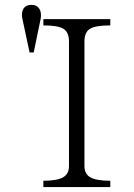

<svg xmlns="http://www.w3.org/2000/svg" viewBox="-20 -755 540 776"><path d="M155.3 -677.7V-652.3Q213.9 -652.3 236.3 -638.7Q258.8 -625 258.8 -586.9V-84Q258.8 -52.7 236.3 -39.1Q211.9 -24.4 155.3 -24.4V1H425.8V-24.4Q368.2 -24.4 343.8 -39.1Q321.3 -52.7 321.3 -84V-586.9Q321.3 -625 343.8 -638.7Q366.2 -652.3 425.8 -652.3V-677.7ZM116.2 -543 144.5 -679.7Q148.4 -703.1 139.6 -718.8Q128.9 -735.4 107.4 -735.4Q84 -735.4 74.2 -718.8Q65.4 -703.1 70.3 -679.7L99.6 -543Z"/></svg>

Font: BatangChe
Style: Regular
Weight: 400
Monospace: yes
Version: Version 2.21